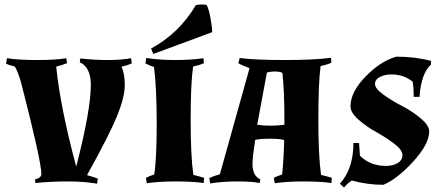

<svg xmlns="http://www.w3.org/2000/svg" viewBox="-20 -807 1958 854"><path d="M412 10Q354 0 280.5 0Q207 0 137 7L136 -9Q164 -16 164 -33Q164 -89 74 -439Q60 -488 46 -511Q18 -518 7 -524L11 -548Q63 -540 144.5 -540Q226 -540 275 -548L278 -526Q251 -515 230 -511Q248 -330 319 -66Q384 -317 384 -430Q384 -507 335 -530L337 -547Q400 -540 459.5 -540Q519 -540 563 -548L566 -525Q549 -517 520 -510Q535 -481 535 -428Q535 -375 500 -289.5Q465 -204 367 -28Q396 -20 415 -13Z M666 -31Q677 -100 677 -258Q677 -416 665 -509Q643 -516 627 -525L630 -549Q690 -540 759 -540Q828 -540 885 -548L887 -526Q867 -517 839 -511Q828 -437 828 -275Q828 -113 840 -29Q862 -24 888 -16L886 7Q836 0 761 0Q686 0 633 8L629 -16Q642 -23 666 -31ZM851 -784Q860 -787 876.5 -787Q893 -787 899 -785Q908 -770 915.5 -730.5Q923 -691 924 -664L662 -567L652 -591Q777 -659 851 -784Z M1244 -184Q1225 -190 1181 -190Q1137 -190 1115 -185Q1103 -106 1103 -78Q1103 -25 1138 -9L1135 7Q1103 0 1035.5 0Q968 0 915 9L911 -15Q929 -24 958 -32L1090 -504Q1058 -515 1040 -526L1046 -549Q1114 -540 1247 -540Q1380 -540 1452 -550L1454 -528Q1434 -519 1406 -513Q1396 -440 1396 -276.5Q1396 -113 1408 -29Q1431 -24 1456 -16L1454 7Q1404 0 1329.5 0Q1255 0 1202 8L1198 -16Q1211 -23 1235 -31Q1242 -98 1244 -184ZM1245 -274Q1245 -406 1236 -483Q1224 -489 1203 -489Q1182 -489 1167 -484L1124 -252Q1152 -248 1182.5 -248Q1213 -248 1245 -252Z M1696 -69Q1727 -69 1748.5 -81.5Q1770 -94 1770 -117Q1770 -140 1734 -167.5Q1698 -195 1654.5 -219Q1611 -243 1575 -274.5Q1539 -306 1539 -334Q1539 -398 1606.5 -467Q1674 -536 1743 -555Q1827 -555 1897 -536V-520Q1853 -480 1846 -376H1820Q1820 -423 1815 -444Q1775 -476 1721 -476Q1693 -476 1670.5 -465Q1648 -454 1648 -433.5Q1648 -413 1685.5 -386Q1723 -359 1768.5 -335.5Q1814 -312 1851.5 -280.5Q1889 -249 1889 -222Q1889 -166 1817.5 -88Q1746 -10 1685 15Q1614 15 1545 -4Q1529 5 1510 27L1492 10Q1552 -57 1552 -171H1577L1581 -114Q1628 -69 1696 -69Z"/></svg>

Font: Almendra SC
Style: Bold
Weight: 700
Designer: Ana Sanfelippo
Foundry: Ana Sanfelippo
Version: Version 1.003